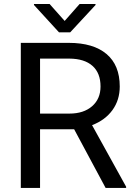

<svg xmlns="http://www.w3.org/2000/svg" viewBox="-20 -921 656 941"><path d="M343.3 -287.6H176.3V0H82V-710.9H317.4Q437.5 -710.9 502.2 -656.2Q566.9 -601.6 566.9 -497.1Q566.9 -430.7 531 -381.3Q495.1 -332 431.2 -307.6L598.1 -5.9V0H497.6ZM176.3 -364.3H320.3Q390.1 -364.3 431.4 -400.4Q472.7 -436.5 472.7 -497.1Q472.7 -563 433.3 -598.1Q394 -633.3 319.8 -633.8H176.3ZM296.9 -818.4 370.1 -901.4H448.2V-896.5L324.2 -762.7H269L146.5 -896.5V-901.4H223.1Z"/></svg>

Font: Roboto
Style: Regular
Weight: 400
Designer: Google
Version: Version 2.001047; 2015